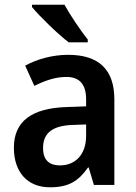

<svg xmlns="http://www.w3.org/2000/svg" viewBox="-20 -786 577 816"><path d="M254 -766H116V-756C146 -719 227 -640 272 -606H353V-618C324 -654 278 -722 254 -766ZM270 -553C203 -553 138 -535 87 -507L126 -421C172 -444 216 -459 262 -459C317 -459 346 -429 346 -363V-334L262 -331C114 -326 39 -270 39 -158C39 -53 98 10 192 10C272 10 313 -16 354 -74H357L379 0H466V-364C466 -491 399 -553 270 -553ZM289 -255 346 -257V-209C346 -128 299 -83 235 -83C191 -83 163 -104 163 -157C163 -216 197 -252 289 -255Z"/></svg>

Font: Noto Sans Gujarati UI SemiCondensed SemiBold
Style: Regular
Weight: 600
Width: 4
Designer: Jelle Bosma - Monotype Design Team, Universal Thirst
Foundry: Monotype Imaging Inc.
Version: Version 2.106